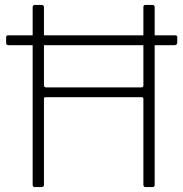

<svg xmlns="http://www.w3.org/2000/svg" viewBox="-20 -762 747 782"><path d="M702 -589Q702 -578 689 -578H15Q9 -578 7 -580.5Q5 -583 5 -588V-609Q5 -618 12 -618H695Q702 -618 702 -610ZM165 -366Q159 -366 159 -360V-9Q159 0 149 0H122Q117 0 115 -2.5Q113 -5 113 -10V-732Q113 -742 122 -742H150Q159 -742 159 -732V-415Q159 -406 168 -406H556Q564 -406 564 -414V-733Q564 -742 572 -742H601Q610 -742 610 -732V-10Q610 -5 608 -2.5Q606 0 601 0H574Q564 0 564 -9V-359Q564 -366 557 -366Z"/></svg>

Font: Libre Franklin Thin Thin
Style: Regular
Weight: 250
Version: Version 3.000